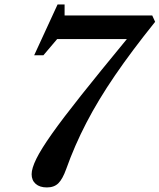

<svg xmlns="http://www.w3.org/2000/svg" viewBox="-20 -831 716 862"><path d="M190.5 10.5Q158.5 10.5 140.2 -5.5Q122 -21.5 122 -49Q122 -75 143.2 -118.2Q164.5 -161.5 213.5 -230.8Q262.5 -300 345 -403.8Q427.5 -507.5 549.5 -655.5H236.5L175 -583H133.5L238.5 -811H270V-761.5H663.5L676.5 -733Q571.5 -602.5 496 -492Q420.5 -381.5 367.5 -279.2Q314.5 -177 277 -71.5Q261 -27 242 -8.2Q223 10.5 190.5 10.5Z"/></svg>

Font: Libre Caslon Text SemiBold Italic
Style: Regular
Weight: 600
Italic angle: -22.583°
Designer: Pablo Impallari, Rodrigo Fuenzalida, Katja Schimmel
Foundry: Pablo Impallari, Rodrigo Fuenzalida
Version: Version 2.000